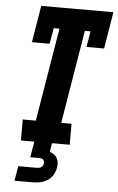

<svg xmlns="http://www.w3.org/2000/svg" viewBox="-62 -777 636 1039"><g transform="rotate(5 255.5 -257.5)"><path d="M73 0V-114H144L228 -621H197L182 -535H86L119 -735H511L478 -535H382L397 -621H366L282 -114H338V0ZM57 220 71 140H171Q177 140 182.5 139Q188 138 193.5 135Q199 132 202.5 127Q206 122 207 116Q208 110 207 103.5Q206 97 202 93Q198 89 191.5 87.5Q185 86 179 86H131L146 0H242L234 47Q246 52 257 59.5Q268 67 274 78Q280 89 281.5 102.5Q283 116 280 130Q277 150 266 169Q255 188 237 199.5Q219 211 198 215.5Q177 220 157 220Z"/></g></svg>

Font: Iosevka Curly Slab Heavy
Style: Italic
Weight: 900
Italic angle: -9°
Monospace: yes
Designer: Belleve Invis
Foundry: Belleve Invis
Version: Version 22.1.2; ttfautohint (v1.8.4)